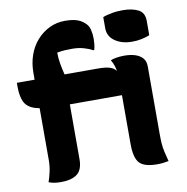

<svg xmlns="http://www.w3.org/2000/svg" viewBox="-85 -854 921 947"><g transform="rotate(-10 375.0 -381.0)"><path d="M15 -510H422Q462 -510 484 -502Q506 -494 515.5 -475Q525 -456 525 -423Q525 -406 523 -389.5Q521 -373 518 -360H196Q123 -360 83.5 -372Q44 -384 29.5 -412.5Q15 -441 15 -491Q15 -496 15 -501Q15 -506 15 -510ZM254 -85Q254 -33 226.5 -11.5Q199 10 145 10Q122 10 108 7Q94 4 84 0Q92 -23 98 -50.5Q104 -78 104 -108Q104 -161 104 -216Q104 -271 104 -326Q104 -381 104 -436Q104 -491 104 -544Q104 -592 118.5 -633Q133 -674 160 -704.5Q187 -735 223 -752.5Q259 -770 301 -770Q328 -770 347 -766Q366 -762 379 -754.5Q392 -747 402 -737Q416 -724 421 -703Q426 -682 426 -658Q426 -645 424.5 -630.5Q423 -616 419 -603H413Q397 -613 370 -620.5Q343 -628 314 -628Q291 -628 274.5 -627Q258 -626 237 -622Q237 -595 242 -566Q247 -537 254 -510Q254 -487 254 -445Q254 -403 254 -352Q254 -301 254 -249Q254 -197 254 -153.5Q254 -110 254 -85ZM491 -755Q500 -759 512 -762Q524 -765 537 -767.5Q550 -770 564 -771Q578 -772 591 -772Q638 -772 668.5 -756.5Q699 -741 699 -700V-628Q690 -624 679.5 -621Q669 -618 657.5 -615.5Q646 -613 634.5 -612Q623 -611 611 -611Q559 -611 525 -635Q491 -659 491 -699ZM491 -539Q496 -541 502.5 -543Q509 -545 518 -546.5Q527 -548 537 -549Q547 -550 558 -550Q592 -550 615.5 -542Q639 -534 652 -518.5Q665 -503 665 -478Q665 -430 665 -384.5Q665 -339 665 -296Q665 -253 665 -213.5Q665 -174 665 -139Q665 -112 666.5 -91.5Q668 -71 672.5 -50Q677 -29 685 0Q670 3 656.5 4.5Q643 6 627 6Q563 6 539 -20Q515 -46 515 -116Q515 -139 515 -169.5Q515 -200 515 -233.5Q515 -267 515 -301.5Q515 -336 515 -368.5Q515 -401 515 -428Q515 -452 513 -470.5Q511 -489 506 -505.5Q501 -522 491 -539Z"/></g></svg>

Font: Recursive Casual ExtraBold
Style: Regular
Weight: 800
Version: Version 1.047